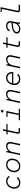

<svg xmlns="http://www.w3.org/2000/svg" viewBox="3096 -3844 760 6992"><g transform="rotate(-90 3476.0 -348.0)"><path d="M320 12Q247 12 198 -18.5Q149 -49 124.5 -99Q100 -149 100 -208Q100 -264 119.5 -317.5Q139 -371 175.5 -413.5Q212 -456 263.5 -481Q315 -506 379 -506Q422 -506 458.5 -493.5Q495 -481 522.5 -456Q550 -431 566 -395L518 -378Q500 -418 460 -438Q420 -458 375 -458Q323 -458 282.5 -437.5Q242 -417 213.5 -381.5Q185 -346 170 -301Q155 -256 155 -208Q155 -160 173.5 -121Q192 -82 229 -59Q266 -36 323 -36Q370 -36 411 -54.5Q452 -73 476 -111L526 -89Q496 -47 443.5 -17.5Q391 12 320 12Z M919 12Q858 12 808 -14Q758 -40 728.5 -89Q699 -138 699 -206Q699 -288 734 -356Q769 -424 831.5 -465Q894 -506 977 -506Q1039 -506 1088.5 -480Q1138 -454 1167.5 -405Q1197 -356 1197 -288Q1197 -206 1162 -138Q1127 -70 1064.5 -29Q1002 12 919 12ZM922 -36Q973 -36 1014 -56.5Q1055 -77 1083.5 -112.5Q1112 -148 1127 -192Q1142 -236 1142 -284Q1142 -331 1125 -370.5Q1108 -410 1071 -434Q1034 -458 974 -458Q923 -458 882 -437.5Q841 -417 812.5 -381.5Q784 -346 769 -302Q754 -258 754 -210Q754 -163 771 -123.5Q788 -84 825.5 -60Q863 -36 922 -36Z M1325 0 1431 -496H1471L1466 -416Q1483 -437 1509.5 -457.5Q1536 -478 1571 -492Q1606 -506 1647 -506Q1716 -506 1752 -478Q1788 -450 1798 -405Q1808 -360 1797 -309L1731 0H1677L1740 -298Q1756 -371 1734.5 -414.5Q1713 -458 1633 -458Q1591 -458 1550.5 -435.5Q1510 -413 1479.5 -371.5Q1449 -330 1437 -273L1379 0Z M2200 0Q2155 0 2132 -11.5Q2109 -23 2104.5 -51Q2100 -79 2110 -126L2179 -452H2069L2079 -496H2189L2215 -620H2269L2243 -496H2458L2448 -452H2233L2163 -121Q2154 -78 2162 -63Q2170 -48 2210 -48H2312L2302 0Z M2590 0 2600 -44H2780L2866 -452H2711L2721 -496H2930L2834 -44H3014L3004 0ZM2923 -599Q2904 -599 2889.5 -613.5Q2875 -628 2875 -647Q2875 -667 2889.5 -681Q2904 -695 2923 -695Q2943 -695 2957 -681Q2971 -667 2971 -647Q2971 -628 2957 -613.5Q2943 -599 2923 -599Z M3221 0 3327 -496H3367L3362 -416Q3379 -437 3405.5 -457.5Q3432 -478 3467 -492Q3502 -506 3543 -506Q3612 -506 3648 -478Q3684 -450 3694 -405Q3704 -360 3693 -309L3627 0H3573L3636 -298Q3652 -371 3630.5 -414.5Q3609 -458 3529 -458Q3487 -458 3446.5 -435.5Q3406 -413 3375.5 -371.5Q3345 -330 3333 -273L3275 0Z M4098 12Q4022 12 3972.5 -16Q3923 -44 3898.5 -92Q3874 -140 3874 -199Q3874 -257 3892.5 -312Q3911 -367 3945.5 -410.5Q3980 -454 4029.5 -480Q4079 -506 4142 -506Q4218 -506 4268 -469.5Q4318 -433 4338 -373.5Q4358 -314 4342 -244H3931Q3921 -146 3965.5 -91Q4010 -36 4101 -36Q4147 -36 4178.5 -52.5Q4210 -69 4234 -98L4289 -76Q4255 -36 4209 -12Q4163 12 4098 12ZM3940 -289H4293Q4299 -335 4281.5 -373Q4264 -411 4227.5 -434.5Q4191 -458 4139 -458Q4085 -458 4045 -434.5Q4005 -411 3979 -372.5Q3953 -334 3940 -289Z M4485 0 4591 -496H4631L4626 -416Q4643 -437 4669.5 -457.5Q4696 -478 4731 -492Q4766 -506 4807 -506Q4876 -506 4912 -478Q4948 -450 4958 -405Q4968 -360 4957 -309L4891 0H4837L4900 -298Q4916 -371 4894.5 -414.5Q4873 -458 4793 -458Q4751 -458 4710.5 -435.5Q4670 -413 4639.5 -371.5Q4609 -330 4597 -273L4539 0Z M5360 0Q5315 0 5292 -11.5Q5269 -23 5264.5 -51Q5260 -79 5270 -126L5339 -452H5229L5239 -496H5349L5375 -620H5429L5403 -496H5618L5608 -452H5393L5323 -121Q5314 -78 5322 -63Q5330 -48 5370 -48H5472L5462 0Z M5915 12Q5873 12 5835.5 -2Q5798 -16 5774.5 -44Q5751 -72 5751 -113Q5751 -204 5843 -251.5Q5935 -299 6145 -309L6146 -314Q6154 -351 6145.5 -384Q6137 -417 6107 -438.5Q6077 -460 6020 -460Q5967 -460 5931.5 -435.5Q5896 -411 5885 -373L5829 -387Q5856 -449 5907.5 -477.5Q5959 -506 6022 -506Q6089 -506 6133 -484Q6177 -462 6194 -415.5Q6211 -369 6195 -294L6174 -194Q6159 -124 6154.5 -78.5Q6150 -33 6150 0H6106L6104 -80Q6081 -46 6033 -17Q5985 12 5915 12ZM5923 -35Q5966 -35 6007 -53Q6048 -71 6079 -106.5Q6110 -142 6121 -195L6135 -263Q6010 -258 5938 -238.5Q5866 -219 5836 -188Q5806 -157 5806 -119Q5806 -81 5838.5 -58Q5871 -35 5923 -35Z M6629 0Q6580 0 6555.5 -11.5Q6531 -23 6526.5 -46Q6522 -69 6529 -105L6648 -664H6533L6542 -708H6711L6583 -102Q6577 -72 6585.5 -60Q6594 -48 6634 -48H6806L6796 0Z"/></g></svg>

Font: Atkinson Hyperlegible Mono ExtraLight
Style: Italic
Weight: 200
Italic angle: -12°
Monospace: yes
Designer: Elliott Scott, Megan Eiswerth, Linus Boman, Theodore Petrosky, Letters from Sweden
Foundry: Applied Design Works, Letters from Sweden
Version: Version 2.001